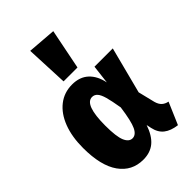

<svg xmlns="http://www.w3.org/2000/svg" viewBox="-253 -940 1054 1054"><g transform="rotate(-45 274.5 -413.0)"><path d="M369 -424 382 -533H524L454 -262L478 -164Q485 -139 499 -126.5Q513 -114 534 -110L479 18Q430 12 401.5 -10.5Q373 -33 364 -76L358 -104Q337 -42 301.5 -12Q266 18 211 18Q123 18 72.5 -53Q22 -124 22 -262Q22 -349 47 -414Q72 -479 118 -515Q164 -551 226 -551Q285 -551 321 -517.5Q357 -484 369 -424ZM195 -262Q195 -177 210 -142Q225 -107 252 -107Q279 -107 296 -142.5Q313 -178 326 -273Q316 -333 307 -365Q298 -397 285.5 -411Q273 -425 255 -425Q195 -425 195 -262ZM194 -844 360 -831 313 -596H205Z"/></g></svg>

Font: Fira Sans Condensed ExtraBold
Style: Regular
Weight: 800
Width: 3
Designer: Carrois Corporate & Edenspiekermann AG
Foundry: Carrois Corporate GbR & Edenspiekermann AG
Version: Version 4.203